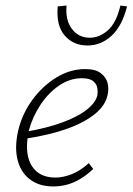

<svg xmlns="http://www.w3.org/2000/svg" viewBox="-20 -666 478 692"><path d="M172 6Q122 6 88.5 -19Q55 -44 43.5 -89Q32 -134 45 -193Q59 -254 95.5 -304.5Q132 -355 182 -386Q232 -417 287 -417Q324 -417 343 -402.5Q362 -388 367.5 -367.5Q373 -347 368 -325Q361 -287 322.5 -255.5Q284 -224 220.5 -201.5Q157 -179 71 -166L72 -191Q148 -204 204 -224.5Q260 -245 292.5 -270.5Q325 -296 331 -323Q333 -334 331 -348Q329 -362 316.5 -373Q304 -384 275 -384Q231 -384 192 -357Q153 -330 125 -287Q97 -244 84 -196Q73 -145 80 -107Q87 -69 112.5 -47.5Q138 -26 180 -26Q207 -26 238 -38Q269 -50 300 -78L316 -57Q294 -36 270 -21.5Q246 -7 221.5 -0.5Q197 6 172 6ZM295 -502Q245 -502 213.5 -537.5Q182 -573 188 -643L220 -646Q215 -594 239 -562Q263 -530 304 -530Q338 -530 368.5 -556.5Q399 -583 414 -646L438 -643Q420 -572 382 -537Q344 -502 295 -502Z"/></svg>

Font: Ysabeau Infant ExtraLight
Style: Italic
Weight: 250
Italic angle: -12°
Designer: Christian Thalmann (Catharsis Fonts)
Version: Version 2.001;gftools[0.9.30]; featfreeze: ss01,ss02,lnum